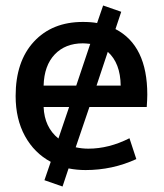

<svg xmlns="http://www.w3.org/2000/svg" viewBox="-20 -610 599 700"><path d="M373 -421 332 -298H420Q419 -380 373 -421ZM309 -450Q291 -452 282 -452Q218 -452 179.5 -411.5Q141 -371 139 -298H258ZM306 -220 256 -73Q279 -68 302 -68Q377 -68 452 -106L477 -30Q390 10 292 10Q260 10 230 4L208 70L142 47L165 -20Q105 -52 71 -114Q37 -176 37 -260Q37 -386 103.5 -458Q170 -530 282 -530Q313 -530 334 -526L356 -590L422 -567L401 -504Q517 -444 517 -265Q517 -250 515 -220ZM232 -220H139Q142 -146 193 -105Z"/></svg>

Font: Mplus 1p Medium
Style: Regular
Weight: 500
Version: Version 1.061